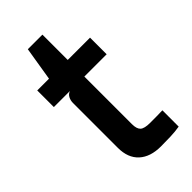

<svg xmlns="http://www.w3.org/2000/svg" viewBox="-222 -766 837 837"><g transform="rotate(-45 197.0 -347.0)"><path d="M242 8Q177 8 140.8 -25.2Q104.5 -58.5 104.5 -120.5V-397Q104.5 -413 111.5 -426Q118.5 -439 132 -443.5H33V-546H105.5L131 -702H221V-546H358.5V-443.5H221V-150Q221 -121 233.5 -109.5Q246 -98 281.5 -98Q304 -98 323 -98.2Q342 -98.5 357.5 -99V1.5Q331.5 6 300.5 7Q269.5 8 242 8Z"/></g></svg>

Font: Spline Sans Medium
Style: Regular
Weight: 500
Designer: Eben Sorkin, Mirko Velimirovic
Foundry: Sorkin Type
Version: Version 1.000; ttfautohint (v1.8.3)